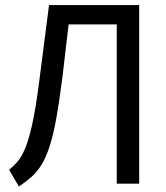

<svg xmlns="http://www.w3.org/2000/svg" viewBox="-20 -708 640 740"><path d="M516.5 -688.5V0H430V-614H244.5L220.5 -410Q208.5 -314.5 196.5 -249.2Q184.5 -184 170.5 -141.8Q156.5 -99.5 139.5 -72.2Q122.5 -45 101.2 -26.2Q80 -7.5 53 11L15 -53.5Q32 -67.5 47 -84.5Q62 -101.5 76 -133.8Q90 -166 103.5 -226Q117 -286 130 -385.5L169 -688.5Z"/></svg>

Font: Fast_Mono
Style: Regular
Weight: 400
Monospace: yes
Designer: Carrois Corporate, Edenspiekermann AG, Nikita Prokopov
Foundry: Carrois Corporate, Edenspiekermann AG, Nikita Prokopov
Version: Version 5.002